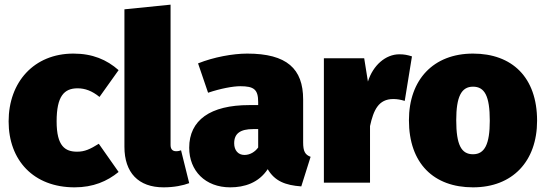

<svg xmlns="http://www.w3.org/2000/svg" viewBox="-20 -784 2342 824"><path d="M295 -554C126 -554 17 -432 17 -263C17 -96 124 20 300 20C380 20 440 -6 489 -46L404 -167C367 -144 344 -133 311 -133C260 -133 223 -156 223 -263C223 -371 255 -405 313 -405C345 -405 375 -394 407 -368L489 -483C438 -528 377 -554 295 -554Z M682 20C727 20 766 12 792 2L757 -139C752 -137 745 -135 736 -135C720 -135 712 -144 712 -162V-764L514 -744V-154C514 -43 574 20 682 20Z M1281 -173V-357C1281 -489 1211 -554 1041 -554C980 -554 897 -539 830 -512L873 -386C926 -404 980 -414 1011 -414C1070 -414 1088 -400 1088 -346V-333H1050C882 -333 792 -268 792 -150C792 -51 861 20 968 20C1029 20 1090 1 1129 -58C1159 -7 1204 11 1273 16L1313 -111C1289 -120 1281 -135 1281 -173ZM1029 -119C1002 -119 985 -139 985 -169C985 -211 1011 -230 1067 -230H1088V-151C1075 -133 1054 -119 1029 -119Z M1694 -551C1635 -551 1581 -504 1559 -434L1543 -534H1370V0H1568V-243C1583 -311 1604 -359 1668 -359C1685 -359 1700 -356 1717 -351L1748 -542C1729 -548 1715 -551 1694 -551Z M2010 -554C1840 -554 1735 -442 1735 -268C1735 -82 1842 20 2010 20C2180 20 2285 -92 2285 -266C2285 -452 2178 -554 2010 -554ZM2010 -412C2060 -412 2082 -372 2082 -266C2082 -165 2060 -122 2010 -122C1960 -122 1938 -162 1938 -268C1938 -369 1960 -412 2010 -412Z"/></svg>

Font: Fira Sans Heavy
Style: Regular
Weight: 900
Designer: bBox Type GmbH & Carrois Corporate GbR & Edenspiekermann AG
Foundry: bBox Type GmbH & Carrois Corporate GbR & Edenspiekermann AG
Version: Version 4.300;PS 004.300;hotconv 1.0.88;makeotf.lib2.5.64775